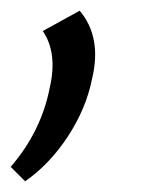

<svg xmlns="http://www.w3.org/2000/svg" viewBox="-24 -143 313 359"><path d="M23 196 -4 169Q53 103 69 21Q84 -44 56 -85L125 -123Q167 -73 148 5Q137 60 103 112Q69 164 23 196Z"/></svg>

Font: EauTest Medium
Style: Italic
Weight: 500
Italic angle: -12°
Designer: Christian Thalmann (Catharsis Fonts)
Version: Version 0.001;PS 000.001;hotconv 1.0.88;makeotf.lib2.5.64775